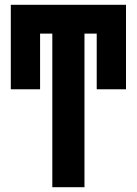

<svg xmlns="http://www.w3.org/2000/svg" viewBox="-20 -780 570 800"><path d="M198 0V-640H147V-408H25V-760H505V-408H383V-640H332V0Z"/></svg>

Font: Noto Sans Mono Condensed
Style: Bold
Weight: 700
Width: 3
Designer: Monotype Design Team
Foundry: Monotype Imaging Inc.
Version: Version 2.014